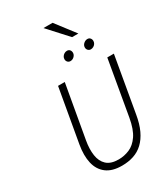

<svg xmlns="http://www.w3.org/2000/svg" viewBox="-262 -1222 1184 1351"><g transform="rotate(-30 330.0 -546.0)"><path d="M317.5 12Q238 12 191.8 -23.2Q145.5 -58.5 131 -121.2Q116.5 -184 131 -267.5L207 -700H261.5L185.5 -269Q174 -204 181.8 -151.5Q189.5 -99 222.2 -68.5Q255 -38 318.5 -38Q364 -38 406.8 -56Q449.5 -74 481.8 -120.8Q514 -167.5 529.5 -254.5L607 -700H660.5L582.5 -252.5Q570.5 -180.5 546.8 -130.2Q523 -80 489.5 -48.5Q456 -17 412.8 -2.5Q369.5 12 317.5 12ZM536 -807Q522.5 -807 513.8 -816.5Q505 -826 505 -839.5Q505 -857 519.2 -869.8Q533.5 -882.5 550 -882.5Q564 -882.5 572.2 -873Q580.5 -863.5 580.5 -849.5Q580.5 -838 574.2 -828.2Q568 -818.5 557.8 -812.8Q547.5 -807 536 -807ZM370 -807Q356.5 -807 348 -816.5Q339.5 -826 339.5 -839.5Q339.5 -851 345.8 -860.8Q352 -870.5 362.2 -876.5Q372.5 -882.5 384 -882.5Q398.5 -882.5 406.5 -873Q414.5 -863.5 414.5 -849.5Q414.5 -833 401.2 -820Q388 -807 370 -807ZM464 -947.5 321.5 -1103.5H395.5L515 -947.5Z"/></g></svg>

Font: Overpass ExtraLight
Style: Italic
Weight: 250
Italic angle: -10°
Designer: Delve Withrington, Dave Bailey, Thomas Jockin
Foundry: Delve Fonts LLC
Version: Version 4.000